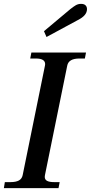

<svg xmlns="http://www.w3.org/2000/svg" viewBox="-35 -971 469 991"><path d="M192 -810 328 -924Q343 -936 355.5 -943.5Q368 -951 383 -951Q399 -951 406.5 -943.5Q414 -936 414 -924Q414 -907 402 -893Q390 -879 366 -867L205 -780ZM-10 -31H19Q47 -31 62.5 -39.5Q78 -48 82 -67L197 -632Q198 -635 198 -640Q198 -669 150 -669H121L127 -700H409L403 -669H375Q319 -669 312 -632L197 -67Q196 -64 196 -58Q196 -44 208 -37.5Q220 -31 245 -31H273L267 0H-15Z"/></svg>

Font: Taviraj Medium
Style: Italic
Weight: 500
Italic angle: -12°
Designer: Katatrad Team
Foundry: CadsonDemak
Version: Version 1.001